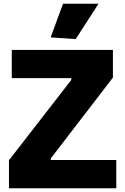

<svg xmlns="http://www.w3.org/2000/svg" viewBox="-20 -1007 669 1027"><path d="M28 -150 361 -579V-589H43V-740H584V-592L252 -160V-151H602V0H28ZM251 -807 317 -987H507L385 -798Z"/></svg>

Font: Encode Sans Narrow
Style: ExtraBold
Weight: 800
Designer: Pablo Impallari, Andres Torresi
Foundry: Pablo Impallari, Andres Torresi
Version: Version 1.000; ttfautohint (v1.00) -l 8 -r 50 -G 200 -x 14 -